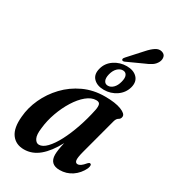

<svg xmlns="http://www.w3.org/2000/svg" viewBox="-197 -906 904 1015"><g transform="rotate(30 255.0 -398.5)"><path d="M391 -134.5Q380.5 -94 383.2 -79.5Q386 -65 398.5 -65Q407.5 -65 417.5 -71.8Q427.5 -78.5 442 -96Q449 -103.5 454 -102.5Q467.5 -101 457.5 -74Q439 -35.5 405.8 -13.2Q372.5 9 331.5 9Q270.5 9 270.5 -50.5Q270.5 -76.5 282 -126.5Q246.5 -60 205 -25.5Q163.5 9 113.5 9Q63.5 9 37 -27.2Q10.5 -63.5 17.5 -135.5Q22 -192 47.5 -247.5Q73 -303 116 -348.2Q159 -393.5 217.5 -420.8Q276 -448 346.5 -448Q410 -448 445.5 -434Q481 -420 479.5 -402Q478.5 -387.5 467 -381.5Q455.5 -375.5 450.5 -357.5ZM138.5 -135.5Q132.5 -92 142.8 -72Q153 -52 170 -52Q192.5 -52 216.8 -77.2Q241 -102.5 264 -146.2Q287 -190 306.2 -246Q325.5 -302 338 -363Q342 -384.5 338.2 -396.2Q334.5 -408 316 -408Q287 -408 257.5 -383.8Q228 -359.5 203 -319.5Q178 -279.5 160.8 -231.5Q143.5 -183.5 138.5 -135.5ZM407.5 -760Q429.5 -785 448.8 -797.2Q468 -809.5 487 -804Q505 -798.5 508.5 -783.5Q512 -768.5 505 -753Q496 -734.5 479.2 -723.2Q462.5 -712 438.5 -702.5L343 -659Q330.5 -654.5 327 -662Q325.5 -666.5 328 -671Q330.5 -675.5 334.5 -679.5ZM322 -475Q281 -475 258.5 -497.8Q236 -520.5 246.5 -560Q256.5 -599 290.8 -621.8Q325 -644.5 366 -644.5Q408 -644.5 430 -621.2Q452 -598 442 -560Q431.5 -521.5 397.8 -498.2Q364 -475 322 -475ZM359 -615Q342 -615 327 -600.8Q312 -586.5 305 -560Q298.5 -533.5 305.8 -519Q313 -504.5 330 -504.5Q347 -504.5 361.8 -519.2Q376.5 -534 383 -560Q390 -586 383 -600.5Q376 -615 359 -615Z"/></g></svg>

Font: Fraunces 144pt S050 SemiBold
Style: Italic
Weight: 600
Italic angle: -16°
Version: Version 1.000; ttfautohint (v1.8.3)